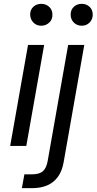

<svg xmlns="http://www.w3.org/2000/svg" viewBox="-20 -760 503 1000"><path d="M33 0 126 -526H210L117 0ZM195 -626Q170 -626 154 -642.5Q138 -659 137 -684Q137 -709 153.5 -724.5Q170 -740 195 -740Q219 -740 236 -724.5Q253 -709 253 -684Q254 -659 236.5 -642.5Q219 -626 195 -626ZM94 220 107 148H146Q184 148 202.5 132.5Q221 117 228 80L335 -526H419L312 82Q304 130 282 160.5Q260 191 226 205.5Q192 220 146 220ZM406 -626Q381 -626 364.5 -642.5Q348 -659 348 -684Q348 -709 364.5 -724.5Q381 -740 406 -740Q430 -740 446.5 -724.5Q463 -709 463 -684Q463 -659 446.5 -642.5Q430 -626 406 -626Z"/></svg>

Font: DM Sans 9pt
Style: Italic
Weight: 400
Italic angle: -10°
Designer: Colophon Foundry, Jonny Pinhorn
Foundry: Colophon Foundry
Version: Version 4.004